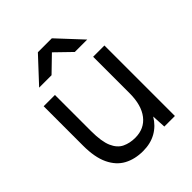

<svg xmlns="http://www.w3.org/2000/svg" viewBox="-203 -832 963 963"><g transform="rotate(-45 279.0 -350.0)"><path d="M251 12Q193 12 149.5 -11.5Q106 -35 81.5 -86.5Q57 -138 57 -220V-500H137V-244Q137 -170 154 -131Q171 -92 201.5 -77.5Q232 -63 270 -63Q335 -63 371.5 -110Q408 -157 408 -241V-500H488V0H413L409 -75Q384 -33 344 -10.5Q304 12 251 12ZM360 -582 229 -709V-712H327L448 -582ZM107 -582 228 -712H326V-709L195 -582Z"/></g></svg>

Font: Figtree
Style: Regular
Weight: 400
Designer: Erik Kennedy
Foundry: Erik Kennedy
Version: Version 2.002